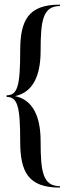

<svg xmlns="http://www.w3.org/2000/svg" viewBox="-20 -774 293 846"><path d="M159 -550C159 -683.5 168.5 -747 244 -747.5V-753.5C104 -754 69 -684 69 -550C69 -394 57 -354.5 9 -354V-347C57 -346.5 69 -307 69 -151C69 -17 104 53 244 52.5V46.5C168.5 46 159 -17.5 159 -151C159 -287.3 106.9 -337.8 46.1 -350.5C106.9 -363.2 159 -413.7 159 -550Z"/></svg>

Font: Picaflor 72 pt
Style: Regular
Weight: 400
Designer: Ariel Martín Pérez
Foundry: Tunera Type Foundry
Version: Version 1.000;hotconv 1.0.109;makeotfexe 2.5.65596